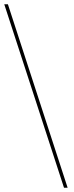

<svg xmlns="http://www.w3.org/2000/svg" viewBox="-20 -810 347 900"><path d="M0 -790H17L297 70H280Z"/></svg>

Font: Prodigy Sans Thin
Style: Regular
Weight: 100
Designer: Wei Huang
Foundry: Wei Huang
Version: Version 1.003; ttfautohint (v1.8.3)